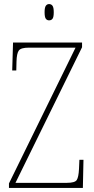

<svg xmlns="http://www.w3.org/2000/svg" viewBox="-20 -923 463 943"><path d="M24 0V-22L351 -689H122Q83 -689 72.5 -675Q62 -661 61 -620L60 -577H40L44 -714H383V-691L56 -25H309Q348 -25 357 -39Q366 -53 368 -93L370 -138H390L387 0ZM221 -823Q211 -823 205 -831Q199 -839 199 -863Q199 -886 205 -894.5Q211 -903 221 -903Q232 -903 238 -894.5Q244 -886 244 -863Q244 -839 238 -831Q232 -823 221 -823Z"/></svg>

Font: Noto Serif Tamil Condensed Thin
Style: Regular
Weight: 100
Width: 3
Designer: Indian Type Foundry, Tom Grace, and the Monotype Design Team
Foundry: Monotype Imaging Inc.
Version: Version 2.004; ttfautohint (v1.8.4.7-5d5b)